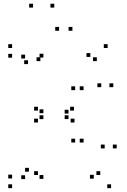

<svg xmlns="http://www.w3.org/2000/svg" viewBox="-20 -970 660 1000"><path d="M558.5 10V-10H538.5V10ZM587.8 -197V-217H567.8V-197ZM525.2 -197V-217H505.2V-197ZM468.5 -39.5V-59.5H448.5V-39.5ZM502.2 -58.5V-78.5H482.2V-58.5ZM177.7 -58.5V-78.5H157.7V-58.5ZM206 -38.3V-58.3H186V-38.3ZM206 -349.5V-369.5H186V-349.5ZM177.7 -332V-352H157.7V-332ZM368 -332V-352H348V-332ZM336.8 -349.8V-369.8H316.8V-349.8ZM371.3 -227.7V-247.7H351.3V-227.7ZM415.3 -227.7V-247.7H395.3V-227.7ZM415.3 -500.5V-520.5H395.3V-500.5ZM371.3 -500.5V-520.5H351.3V-500.5ZM336.8 -378.3V-398.3H316.8V-378.3ZM365.2 -394V-414H345.2V-394ZM177.7 -394V-414H157.7V-394ZM206 -380.5V-400.5H186V-380.5ZM206 -670.2V-690.2H186V-670.2ZM190.3 -651.7V-671.7H170.3V-651.7ZM484.3 -651.7V-671.7H464.3V-651.7ZM450.5 -673.5V-693.5H430.5V-673.5ZM507.3 -516V-536H487.3V-516ZM570 -516V-536H550V-516ZM540.7 -720V-740H520.7V-720ZM43 -720V-740H23V-720ZM43 -669.5V-689.5H23V-669.5ZM126 -636.2V-656.2H106V-636.2ZM110.7 -665.3V-685.3H90.7V-665.3ZM110.7 -37.2V-57.2H90.7V-37.2ZM130.7 -75.8V-95.8H110.7V-75.8ZM43 -40.5V-60.5H23V-40.5ZM43 10V-10H23V10ZM357.2 -809.8V-829.8H337.2V-809.8ZM262.7 -930.5V-950.5H242.7V-930.5ZM151.8 -930.5V-950.5H131.8V-930.5ZM287.7 -809.8V-829.8H267.7V-809.8Z"/></svg>

Font: Monaspace Xenon Dots Var
Style: Regular
Weight: 400
Designer: Riley Cran and the Lettermatic Team
Version: Version 1.100 (Monaspace Xenon Dots)